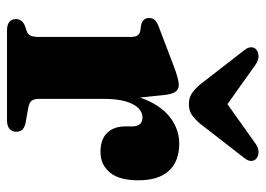

<svg xmlns="http://www.w3.org/2000/svg" viewBox="-125 -633 758 548"><g transform="rotate(90 254.0 -359.0)"><path d="M243.2 -269.1Q243.2 -343.8 263.5 -393.3Q283.9 -442.8 317.3 -467.2Q350.7 -491.6 389.7 -491.6Q440.2 -491.6 467.4 -462.1Q494.6 -432.6 494.6 -375.2Q494.6 -320 472.2 -293.4Q449.8 -266.8 414 -266.8Q377.8 -266.8 359.3 -285.7Q340.8 -304.6 340.8 -338.1V-357.8Q340.4 -372.1 334.2 -379.4Q328.1 -386.6 314.7 -386.6Q300.8 -386.6 288.8 -375.1Q276.8 -363.5 269.4 -338.9Q262.1 -314.3 262.1 -274.5ZM250.9 -451.5 262.1 -343.2V-93.3Q262.1 -77.4 267.4 -70.3Q272.7 -63.3 289.4 -60.3L329.7 -53.2Q343.2 -50.7 349.6 -44.2Q356 -37.7 356 -26Q356 -13.7 347.5 -6.8Q339 0 322.5 0H67.4Q50.2 0 42.4 -6.8Q34.5 -13.7 34.5 -25.6Q34.5 -34.4 39.3 -40.8Q44 -47.3 54.6 -51.5L69.8 -56.6Q78.1 -59.8 81.8 -67.5Q85.5 -75.3 85.5 -93.2V-351.4Q85.5 -365.9 81.4 -372.1Q77.3 -378.3 68.7 -380.3L50.1 -383.1Q40.2 -385.9 35.8 -391.5Q31.4 -397 31.4 -405.6Q31.4 -415.8 37.4 -422.1Q43.3 -428.4 58.7 -434L157.3 -471.6Q187.6 -483.4 201.2 -486.8Q214.8 -490.3 222.4 -490.3Q234.9 -490.3 241.5 -481.4Q248.1 -472.6 250.9 -451.5ZM316.7 -601.1 165.1 -709Q152.8 -717.9 141 -717.9Q129.3 -717.9 121.5 -711.5Q115.1 -706.4 114.9 -696.8Q114.7 -687.2 124.5 -675.7L221.4 -550.7Q234.5 -535.6 247 -527.3Q259.5 -519.1 277.4 -519.1Q295.3 -519.1 307.5 -527.3Q319.7 -535.6 332.7 -550.7L429.7 -675.7Q439.5 -687.2 439.3 -696.8Q439.1 -706.4 432.7 -711.5Q425.4 -717.9 413.6 -717.9Q401.8 -717.9 389.5 -709L237.9 -601.1Z"/></g></svg>

Font: Fraunces
Style: Regular
Weight: 900
Version: Version 1.000;[b76b70a41]